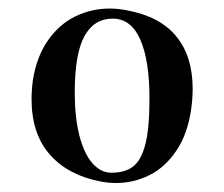

<svg xmlns="http://www.w3.org/2000/svg" viewBox="-20 -796 511 438"><path d="M52 -570Q52 -590.5 55 -613Q63.5 -667 89.5 -704Q115.5 -741 152.2 -758.8Q189 -776.5 230.5 -776.5Q248.5 -776.5 269.5 -772.5Q345 -758.5 382.2 -713Q419.5 -667.5 419.5 -593.5Q419.5 -569.5 416 -546.5Q408 -490.5 382.5 -452.5Q357 -414.5 321 -396.5Q285 -378.5 244.5 -378.5Q226.5 -378.5 206.5 -382.5Q133 -397.5 92.5 -444.8Q52 -492 52 -570ZM321 -571Q321 -658 300 -705.8Q279 -753.5 237 -753.5Q194.5 -753.5 172.5 -713.2Q150.5 -673 150.5 -585Q150.5 -528.5 161 -487.2Q171.5 -446 190.5 -424Q209.5 -402 234.5 -402Q265 -402 283.5 -416Q302 -430 311.5 -466.5Q321 -503 321 -571Z"/></svg>

Font: Merriweather Text
Style: Bold
Weight: 700
Designer: Eben Sorkin
Foundry: Eben Sorkin
Version: Version 2.100